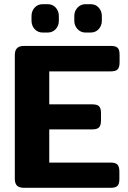

<svg xmlns="http://www.w3.org/2000/svg" viewBox="-20 -900 614 920"><path d="M131 -801V-823Q131 -847 146 -863.5Q161 -880 185 -880H208Q232 -880 247 -863.5Q262 -847 262 -823V-801Q262 -777 247 -760.5Q232 -744 208 -744H185Q161 -744 146 -760.5Q131 -777 131 -801ZM336 -801V-823Q336 -847 351.5 -863.5Q367 -880 390 -880H414Q438 -880 453 -863.5Q468 -847 468 -823V-801Q468 -777 453 -760.5Q438 -744 414 -744H390Q367 -744 351.5 -760.5Q336 -777 336 -801ZM51 -43V-636Q51 -658 61.5 -669Q72 -680 96 -680H511Q535 -680 544 -670.5Q553 -661 553 -638V-601Q553 -578 544 -568Q535 -558 511 -558H216V-400H422Q446 -400 455 -390.5Q464 -381 464 -358V-323Q464 -300 455 -290Q446 -280 422 -280H216V-121H510Q534 -121 543 -111Q552 -101 552 -78V-42Q552 -19 543 -9.5Q534 0 510 0H96Q72 0 61.5 -10.5Q51 -21 51 -43Z"/></svg>

Font: Mitr Medium
Style: Regular
Weight: 500
Designer: Thanarat Vachiruckul
Foundry: Cadson Demak
Version: Version 1.003